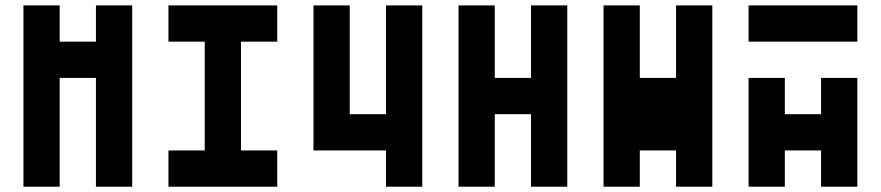

<svg xmlns="http://www.w3.org/2000/svg" viewBox="-20 -704 3321 724"><path d="M68.4 -683.6H205.1V-546.9H341.8V-683.6H478.5V0H341.8V-410.2H205.1V0H68.4Z M752 -546.9H615.2V-683.6H1025.4V-546.9H888.7V-136.7H1025.4V0H615.2V-136.7H752Z M1162.1 -683.6H1298.8V-273.4H1435.5V-683.6H1572.3V0H1435.5V-136.7H1162.1Z M1709 -683.6H1845.7V-410.2H1982.4V-683.6H2119.1V0H1982.4V-273.4H1845.7V0H1709Z M2255.9 -683.6H2392.6V-410.2H2529.3V-683.6H2666V0H2529.3V-136.7H2392.6V0H2255.9Z M2802.7 -546.9V-683.6H3212.9V-546.9ZM2802.7 -410.2H2939.5V-273.4H3076.2V-410.2H3212.9V0H3076.2V-136.7H2939.5V0H2802.7Z"/></svg>

Font: DatCub
Style: Bold
Weight: 700
Designer: GGBot
Version: 1.00